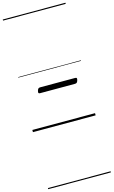

<svg xmlns="http://www.w3.org/2000/svg" viewBox="-216 -1105 1007 1701"><g transform="rotate(-15 287.5 -255.0)"><path d="M150 -317Q139 -317 136.5 -323Q134 -329 138 -343Q142 -357 148 -362Q154 -367 165 -367H485Q497 -367 499.5 -361Q502 -355 498 -342Q494 -328 488 -322.5Q482 -317 470 -317ZM0 513H575V523H0ZM0 -20H575V0H0ZM0 -505H575V-500H0ZM0 -1033H575V-1023H0Z"/></g></svg>

Font: Playwrite IN Guides
Style: Regular
Weight: 400
Designer: Veronika Burian, José Scaglione
Foundry: TypeTogether
Version: Version 1.003